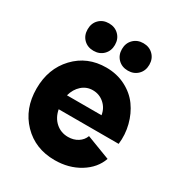

<svg xmlns="http://www.w3.org/2000/svg" viewBox="-171 -823 884 949"><g transform="rotate(30 271.0 -348.0)"><path d="M279.8 12.2Q168.5 12.2 97.2 -61.5Q25.9 -135.3 25.9 -250Q25.9 -363.8 95.9 -438Q166 -512.2 273.9 -512.2Q334.5 -512.2 384 -486.8Q433.6 -461.4 463.6 -419.7Q493.7 -377.9 507.3 -324.7Q521 -271.5 514.2 -215.8H171.9Q180.2 -171.9 209.5 -146Q238.8 -120.1 279.8 -120.1Q311.5 -120.1 335.2 -135.3Q358.9 -150.4 368.2 -175.8L503.9 -124Q482.9 -63.5 421.4 -25.6Q359.9 12.2 279.8 12.2ZM119.9 -573.5Q98.1 -595.2 98.1 -629.9Q98.1 -664.6 119.9 -686.3Q141.6 -708 175.8 -708Q210 -708 231.9 -686Q253.9 -664.1 253.9 -629.9Q253.9 -595.7 231.9 -573.7Q210 -551.8 175.8 -551.8Q141.6 -551.8 119.9 -573.5ZM172.9 -295.9H370.1Q364.3 -333.5 336.7 -357.7Q309.1 -381.8 272 -381.8Q236.3 -381.8 210 -358.4Q183.6 -335 172.9 -295.9ZM315.9 -573.7Q293.9 -595.7 293.9 -629.9Q293.9 -664.1 315.9 -686Q337.9 -708 372.1 -708Q406.2 -708 428.2 -686Q450.2 -664.1 450.2 -629.9Q450.2 -595.7 428.2 -573.7Q406.2 -551.8 372.1 -551.8Q337.9 -551.8 315.9 -573.7Z"/></g></svg>

Font: Apfel Grotezk
Style: Bold
Weight: 700
Designer: Luigi Gorlero
Foundry: Collletttivo
Version: Version 2.000;FEAKit 1.0